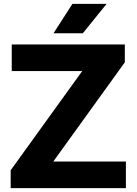

<svg xmlns="http://www.w3.org/2000/svg" viewBox="-20 -969 704 989"><path d="M35 0V-92L403.5 -603H40.5V-740H623V-648L254.5 -137H628.5V0ZM255.5 -797.5 353 -949H529L406.5 -797.5Z"/></svg>

Font: Encode Sans SmExp
Style: Bold
Weight: 700
Width: 6
Designer: Multiple Designers
Foundry: Impallari Type
Version: Version 3.002; ttfautohint (v1.8.3) -l 8 -r 50 -G 200 -x 14 